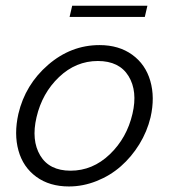

<svg xmlns="http://www.w3.org/2000/svg" viewBox="-20 -656 601 683"><path d="M227.5 -595.7 236.8 -635.7H504.4L495.1 -595.7ZM225.1 7.3Q156.2 7.3 109.1 -27.1Q62 -61.5 45.7 -120.4Q29.3 -179.2 45.4 -251Q69.8 -355 151.1 -425.3Q232.4 -495.6 334 -495.6Q402.8 -495.6 450.2 -461.4Q497.6 -427.2 514.6 -368.4Q531.7 -309.6 515.6 -238.8Q503.4 -188 475.6 -142.8Q447.8 -97.7 409.9 -64.5Q372.1 -31.2 323.7 -12Q275.4 7.3 225.1 7.3ZM231 -48.8Q309.6 -48.8 370.4 -106.9Q431.2 -165 451.2 -251Q470.2 -331.5 437.3 -385.3Q404.3 -439 328.1 -439Q250 -439 189.9 -381.8Q129.9 -324.7 109.9 -238.8Q90.8 -157.2 123 -103Q155.3 -48.8 231 -48.8Z"/></svg>

Font: HK Grotesk Legacy
Style: Italic
Weight: 400
Italic angle: -13°
Designer: Alfredo Marco Pradil
Foundry: Hanken Design Co.
Version: Version 2.022;PS 002.022;hotconv 1.0.88;makeotf.lib2.5.64775